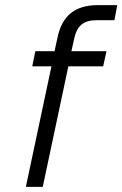

<svg xmlns="http://www.w3.org/2000/svg" viewBox="-20 -730 478 750"><path d="M81 0H147L247 -471H383L396 -530H259L270 -580C281 -629 306 -651 356 -651H427L438 -710H363C268 -710 222 -664 205 -585L193 -530H118L106 -471H181Z"/></svg>

Font: Geist Light
Style: Italic
Weight: 300
Italic angle: -12°
Designer: Basement.studio, Andrés Briganti, Mateo Zaragoza
Foundry: Basement.studio, Vercel, Andrés Briganti, Guido Ferreyra, Mateo Zaragoza
Version: Version 1.500